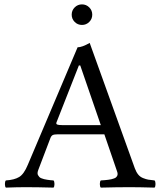

<svg xmlns="http://www.w3.org/2000/svg" viewBox="-20 -854 735 876"><path d="M263.2 -283.2H439.9L346.2 -555.2H339.8L237.8 -295.9Q234.9 -288.6 240.7 -285.9Q246.6 -283.2 263.2 -283.2ZM210 -224.1 154.8 -79.1Q151.9 -71.8 151.4 -65.4Q150.9 -59.1 153.6 -54.7Q156.2 -50.3 159.4 -46.6Q162.6 -43 169.2 -40.5Q175.8 -38.1 181.2 -36.6Q186.5 -35.2 195.1 -33.9Q203.6 -32.7 209.2 -32Q214.8 -31.2 224.1 -30.8Q228.5 -26.4 228.5 -14.4Q228.5 -2.4 224.1 2Q149.9 0 96.2 0Q58.6 0 6.8 2Q2.4 -2.4 2.4 -14.4Q2.4 -26.4 6.8 -30.8Q45.4 -33.2 67.4 -46.4Q89.4 -59.6 106.9 -102.1L334 -638.2Q354.5 -638.2 389.2 -658.2L595.2 -85.9Q601.6 -68.8 610.4 -57.9Q619.1 -46.9 632.8 -41.5Q646.5 -36.1 656.2 -34.4Q666 -32.7 685.1 -30.8Q689.5 -26.4 689.5 -14.4Q689.5 -2.4 685.1 2Q614.7 0 570.8 0Q514.2 0 439.9 2Q435.5 -2.4 435.5 -14.4Q435.5 -26.4 439.9 -30.8Q450.7 -31.2 457.5 -32Q464.4 -32.7 473.4 -33.7Q482.4 -34.7 487.8 -36.1Q493.2 -37.6 499.3 -39.6Q505.4 -41.5 508.8 -44.4Q512.2 -47.4 514.4 -51.3Q516.6 -55.2 516.6 -60.3Q516.6 -65.4 514.2 -71.8L456.1 -241.2H245.1Q227.5 -241.2 220.7 -237.8Q213.9 -234.4 210 -224.1ZM320.8 -753.9Q307.1 -767.6 307.1 -787.1Q307.1 -806.6 320.8 -820.3Q334.5 -834 354 -834Q373.5 -834 387.2 -820.3Q400.9 -806.6 400.9 -787.1Q400.9 -767.6 387.2 -753.9Q373.5 -740.2 354 -740.2Q334.5 -740.2 320.8 -753.9Z"/></svg>

Font: Common Serif
Style: Regular
Weight: 400
Designer: Philipp H. Poll, Khaled Hosny
Foundry: Stefan Peev, Context Ltd.
Version: Version 1.026